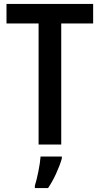

<svg xmlns="http://www.w3.org/2000/svg" viewBox="-20 -734 507 975"><path d="M176 0V-615H13V-714H453V-615H291V0ZM294 71Q284 106 265 147.5Q246 189 224 221H157V209Q166 181 175 136Q184 91 186 61H294Z"/></svg>

Font: Noto Sans Display Medium Narrow
Style: Regular
Weight: 500
Width: 4
Designer: Monotype Design team
Foundry: Monotype Imaging Inc.
Version: Version 1.000